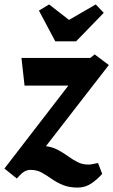

<svg xmlns="http://www.w3.org/2000/svg" viewBox="-68 -773 512 868"><path d="M283 75Q244 75 215.5 63Q187 51 164.5 35Q142 19 120 7Q98 -5 71 -5Q55 -5 43 2Q31 9 23 18Q15 27 8 34L-48 -11L241 -386H43L29 -511H340L360 -527L424 -479L100 -61L65 -103Q106 -116 137 -112.5Q168 -109 192.5 -96Q217 -83 238.5 -67.5Q260 -52 282 -40.5Q304 -29 331 -29Q342 -29 352 -31.5Q362 -34 375 -36L394 13Q373 37 345.5 56Q318 75 283 75ZM182 -586 108 -725 154 -753 244 -683 365 -753 401 -715 276 -586Z"/></svg>

Font: Manuale ExtraBold
Style: Italic
Weight: 800
Italic angle: -11°
Designer: Eduardo Tunni / Pablo Cosgaya
Foundry: Eduardo Tunni / Pablo Cosgaya
Version: Version 1.002